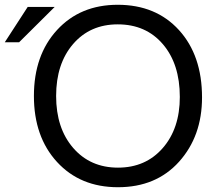

<svg xmlns="http://www.w3.org/2000/svg" viewBox="-20 -761 906 804"><path d="M96 -732H209L60 -584H0ZM826 -353Q826 -191 730 -84Q634 23 474 23Q316 23 219 -82.5Q122 -188 122 -359Q122 -530 219 -635.5Q316 -741 473 -741Q633 -741 729.5 -635Q826 -529 826 -353ZM473 -659Q357 -659 286 -576.5Q215 -494 215 -359Q215 -224 286.5 -141.5Q358 -59 474 -59Q590 -59 661.5 -141Q733 -223 733 -355Q733 -493 662 -576Q591 -659 473 -659Z"/></svg>

Font: ColatingCofangSans
Style: Regular
Weight: 400
Foundry: GNU
Version: Version 412.227;June 27, 2022;FontCreator 11.0.0.2412 32-bit